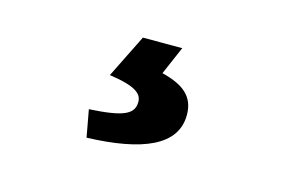

<svg xmlns="http://www.w3.org/2000/svg" viewBox="-50 -107 737 485"><g transform="rotate(15 318.5 135.5)"><path d="M201 276C347 271 431 235 431 155C431 107 401 83 344 69L376 -5H273L217 108C287 118 304 134 304 155C304 188 276 200 188 205Z"/></g></svg>

Font: Noto Sans CJK TC Black
Style: Regular
Weight: 900
Designer: Ryoko NISHIZUKA 西塚涼子 (kana, bopomofo & ideographs); Paul D. Hunt (Latin, Greek & Cyrillic); Sandoll Communications 산돌커뮤니
Foundry: Adobe
Version: Version 2.004;hotconv 1.0.118;makeotfexe 2.5.65603